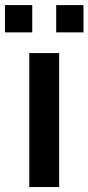

<svg xmlns="http://www.w3.org/2000/svg" viewBox="-38 -754 356 774"><path d="M80 0H200.5V-540H80ZM-18 -623.5H92V-733.5H-18ZM188.5 -623.5H298.5V-733.5H188.5Z"/></svg>

Font: Eudonet
Style: Bold
Weight: 700
Designer: Mikhail Sharanda
Foundry: Mikhail Sharanda
Version: Version 4.503;Glyphs 3.1.2 (3151)